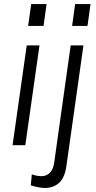

<svg xmlns="http://www.w3.org/2000/svg" viewBox="-20 -717 475 948"><path d="M42 0 112 -493H175L105 0ZM119 -589 134 -697H210L195 -589ZM203 211Q186 211 168 207.5Q150 204 132 198L137 144Q152 149 164 151Q176 153 183 153Q209 153 226 136.5Q243 120 248 83L329 -493H392L308 102Q300 160 272 185.5Q244 211 203 211ZM336 -589 351 -697H427L412 -589Z"/></svg>

Font: Hanken Grotesk Light
Style: Italic
Weight: 300
Italic angle: -8°
Designer: Alfredo Marco Pradil
Foundry: Hanken Design Co.
Version: Version 3.013